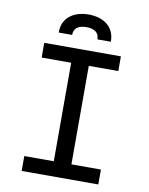

<svg xmlns="http://www.w3.org/2000/svg" viewBox="-90 -878 729 942"><g transform="rotate(10 275.0 -406.5)"><path d="M231 -564.9H84V-638.2H465.8V-564.9H318.8V-74.2H465.8V0H84V-74.2H231ZM337.9 -700.2Q337.9 -725.1 321.5 -737.5Q305.2 -750 274.9 -750Q244.6 -750 228.3 -737.5Q211.9 -725.1 211.9 -700.2H145Q145 -730 155.5 -751.2Q166 -772.5 184.1 -786.1Q202.1 -799.8 225.6 -806.4Q249 -813 274.9 -813Q300.8 -813 324.5 -806.4Q348.1 -799.8 366 -786.1Q383.8 -772.5 394.3 -751.2Q404.8 -730 404.8 -700.2ZM0 -638.2Z"/></g></svg>

Font: Code New Roman
Style: Regular
Weight: 400
Monospace: yes
Designer: Sam Radian
Foundry: Code New Roman
Version: Version 2.00 November 29, 2014